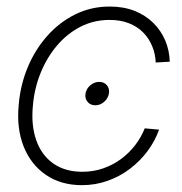

<svg xmlns="http://www.w3.org/2000/svg" viewBox="-20 -551 551 581"><path d="M268.6 -232.4Q253.4 -232.4 244.9 -242.9Q236.3 -253.4 238.8 -268.1Q241.2 -282.7 253.4 -293Q265.6 -303.2 280.3 -303.2Q294.9 -303.2 303.5 -293Q312 -282.7 309.6 -268.1Q307.1 -253.4 295.2 -242.9Q283.2 -232.4 268.6 -232.4ZM228 9.3Q164.1 9.3 118.7 -22Q73.2 -53.2 51.5 -107.9Q29.8 -162.6 36.6 -233.4Q41.5 -293.5 63.7 -346.9Q85.9 -400.4 122.6 -441.9Q159.2 -483.4 207.3 -507.3Q255.4 -531.2 312 -531.2Q354 -531.2 387.2 -518.1Q420.4 -504.9 443.8 -481.7Q467.3 -458.5 480 -428.5Q492.7 -398.4 493.7 -364.3L451.2 -361.8Q450.2 -388.2 440.4 -411.6Q430.7 -435.1 413.1 -452.9Q395.5 -470.7 370.1 -480.7Q344.7 -490.7 311.5 -490.7Q263.7 -490.7 223.4 -470Q183.1 -449.2 152.6 -413.3Q122.1 -377.4 103 -330.6Q84 -283.7 79.6 -231.9Q73.7 -172.4 89.6 -127Q105.5 -81.5 141.1 -56.4Q176.8 -31.2 229 -31.2Q262.7 -31.2 292.2 -41.5Q321.8 -51.8 346.2 -69.8Q370.6 -87.9 388.9 -111.6Q407.2 -135.3 418 -162.6L461.4 -158.7Q449.2 -124.5 426.8 -94.2Q404.3 -64 374 -40.8Q343.8 -17.6 306.6 -4.2Q269.5 9.3 228 9.3Z"/></svg>

Font: Inter 28pt ExtraLight
Style: Italic
Weight: 250
Italic angle: -9.3988°
Designer: Rasmus Andersson
Foundry: rsms
Version: Version 4.001;git-66647c0bb